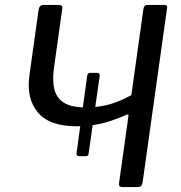

<svg xmlns="http://www.w3.org/2000/svg" viewBox="-20 -762 739 782"><path d="M291.8 -247.7Q180.7 -247.7 133.7 -304.6Q86.6 -361.5 99.9 -455.5L137.3 -722.9Q140.8 -742 157.4 -742H219.8Q228.3 -742 231.8 -738Q235.4 -734.1 233.4 -725L199 -480Q193.1 -432.2 201.7 -397.4Q210.4 -362.6 240.7 -343.5Q271 -324.5 330 -324.5Q372.8 -324.5 415.3 -334.2Q457.7 -344 515.3 -374.5L502.9 -289.2Q504.5 -299.3 492.6 -293.5Q430.9 -266.5 385.3 -257.1Q339.7 -247.7 291.8 -247.7ZM302.3 -125.7Q290.6 -125.7 291.7 -138.4L335.1 -453Q336.4 -459.3 339.3 -462.3Q342.2 -465.3 347.9 -465.3H375.1Q387.2 -465.3 386 -452.8L340.9 -136.5Q340.1 -125.7 328.8 -125.7ZM480.9 0Q470.4 0 467.1 -3.7Q463.8 -7.5 465.1 -17.7L564 -725.1Q566 -734.8 569.7 -738.4Q573.4 -742 581.3 -742H648.3Q656.4 -742 659.2 -738.4Q662 -734.8 660 -726L561.1 -21.2Q559.6 -8.8 554.5 -4.4Q549.5 0 536.7 0Z"/></svg>

Font: Libre Franklin Thin
Style: Italic
Weight: 100
Italic angle: -8°
Designer: Pablo Impallari, Rodrigo Fuenzalida, Nhung Nguyen
Foundry: Impallari Type
Version: Version 3.000